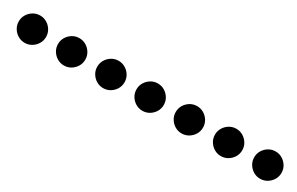

<svg xmlns="http://www.w3.org/2000/svg" viewBox="91 -1228 2619 1695"><g transform="rotate(30 1400.0 -380.0)"><path d="M80 -380Q80 -342 99 -310.5Q118 -279 149.5 -260Q181 -241 219 -241Q257 -241 288.5 -260Q320 -279 339 -310.5Q358 -342 358 -380Q358 -418 339 -449.5Q320 -481 288.5 -500Q257 -519 219 -519Q181 -519 149.5 -500Q118 -481 99 -449.5Q80 -418 80 -380Z M480 -380Q480 -342 499 -310.5Q518 -279 549.5 -260Q581 -241 619 -241Q657 -241 688.5 -260Q720 -279 739 -310.5Q758 -342 758 -380Q758 -418 739 -449.5Q720 -481 688.5 -500Q657 -519 619 -519Q581 -519 549.5 -500Q518 -481 499 -449.5Q480 -418 480 -380Z M880 -380Q880 -342 899 -310.5Q918 -279 949.5 -260Q981 -241 1019 -241Q1057 -241 1088.5 -260Q1120 -279 1139 -310.5Q1158 -342 1158 -380Q1158 -418 1139 -449.5Q1120 -481 1088.5 -500Q1057 -519 1019 -519Q981 -519 949.5 -500Q918 -481 899 -449.5Q880 -418 880 -380Z M1280 -380Q1280 -342 1299 -310.5Q1318 -279 1349.5 -260Q1381 -241 1419 -241Q1457 -241 1488.5 -260Q1520 -279 1539 -310.5Q1558 -342 1558 -380Q1558 -418 1539 -449.5Q1520 -481 1488.5 -500Q1457 -519 1419 -519Q1381 -519 1349.5 -500Q1318 -481 1299 -449.5Q1280 -418 1280 -380Z M1680 -380Q1680 -342 1699 -310.5Q1718 -279 1749.5 -260Q1781 -241 1819 -241Q1857 -241 1888.5 -260Q1920 -279 1939 -310.5Q1958 -342 1958 -380Q1958 -418 1939 -449.5Q1920 -481 1888.5 -500Q1857 -519 1819 -519Q1781 -519 1749.5 -500Q1718 -481 1699 -449.5Q1680 -418 1680 -380Z M2080 -380Q2080 -342 2099 -310.5Q2118 -279 2149.5 -260Q2181 -241 2219 -241Q2257 -241 2288.5 -260Q2320 -279 2339 -310.5Q2358 -342 2358 -380Q2358 -418 2339 -449.5Q2320 -481 2288.5 -500Q2257 -519 2219 -519Q2181 -519 2149.5 -500Q2118 -481 2099 -449.5Q2080 -418 2080 -380Z M2480 -380Q2480 -342 2499 -310.5Q2518 -279 2549.5 -260Q2581 -241 2619 -241Q2657 -241 2688.5 -260Q2720 -279 2739 -310.5Q2758 -342 2758 -380Q2758 -418 2739 -449.5Q2720 -481 2688.5 -500Q2657 -519 2619 -519Q2581 -519 2549.5 -500Q2518 -481 2499 -449.5Q2480 -418 2480 -380Z"/></g></svg>

Font: text-security-disc
Style: Regular
Weight: 400
Monospace: yes
Foundry: Oskari Noppa
Version: Version 3.000;hotconv 1.0.118;makeotfexe 2.5.65603